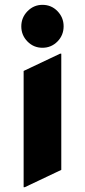

<svg xmlns="http://www.w3.org/2000/svg" viewBox="-20 -567 352 797"><path d="M83 210H78.1V-272.5L229.5 -344.2H234.4V138.2ZM156.2 -546.9Q193.4 -546.9 218.8 -520.5Q244.1 -494.1 244.1 -458Q244.1 -420.9 218.8 -395Q192.9 -368.7 156.2 -368.7Q119.6 -368.7 94 -394.8Q68.4 -420.9 68.4 -457.5Q68.4 -494.1 94.2 -520.5Q120.1 -546.9 156.2 -546.9Z"/></svg>

Font: Nova Round
Style: Bold
Weight: 700
Designer: Wojciech Kalinowski "wmk69" (wmk69@o2.pl)
Foundry: Wojciech Kalinowski "wmk69" (wmk69@o2.pl)
Version: Version 3.1.0; 2021-05-23